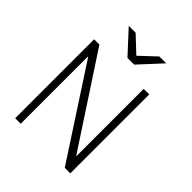

<svg xmlns="http://www.w3.org/2000/svg" viewBox="-243 -1038 1180 1180"><g transform="rotate(45 347.0 -447.5)"><path d="M184 -895 318 -750H376L510 -895H450L347 -798L244 -895H184ZM523 0H571V-686H523V-103H520L138 -686H92V0H140V-583H143L523 0Z"/></g></svg>

Font: ChivoLight
Style: Regular
Weight: 300
Designer: Hector Gatti
Foundry: Omnibus-Type
Version: Version 1.004;PS 001.004;hotconv 1.0.88;makeotf.lib2.5.64775